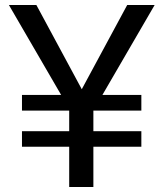

<svg xmlns="http://www.w3.org/2000/svg" viewBox="-20 -748 660 768"><path d="M307.1 -391.1 488.8 -728H598.6L389.6 -368.2H545.4V-305.7H353.5V-223.1H545.4V-161.1H353.5V0H256.8V-161.1H67.9V-223.1H256.8V-305.7H67.9V-368.2H224.6L15.6 -728H125.5Z"/></svg>

Font: Hopone
Style: Regular
Weight: 400
Foundry: SIL International (SIL)
Version: Version 1.00 September 3, 2015, initial release